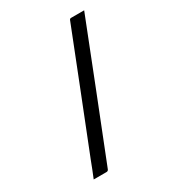

<svg xmlns="http://www.w3.org/2000/svg" viewBox="-207 -868 1014 1117"><g transform="rotate(-30 300.0 -310.0)"><path d="M534 -750Q449 -533 363 -315.5Q277 -98 191 119Q187 130 176 130H90Q101 103 112 75.5Q123 48 133 21Q209 -170 284.5 -361.5Q360 -553 435 -743Q438 -750 447 -750Z"/></g></svg>

Font: Recursive Sn Lnr St
Style: Regular
Weight: 400
Version: Version 1.079;hotconv 1.0.112;makeotfexe 2.5.65598; ttfautoh